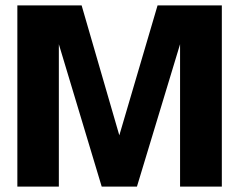

<svg xmlns="http://www.w3.org/2000/svg" viewBox="-20 -688 882 708"><path d="M44 0V-668H281L420 -189L561 -668H798V0H644V-525L485 0H355L197 -525V0Z"/></svg>

Font: Atkinson Hyperlegible
Style: Bold
Weight: 700
Designer: Elliott Scott, Megan Eiswerth, Linus Boman, Theodore Petrosky
Foundry: Braille Institute
Version: Version 1.006; ttfautohint (v1.8.3)